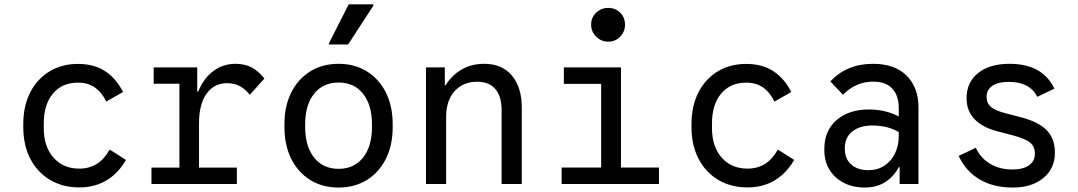

<svg xmlns="http://www.w3.org/2000/svg" viewBox="-20 -826 4840 862"><path d="M337 15.5Q261.5 15.5 204.5 -18.5Q147.5 -52.5 116 -113.5Q84.5 -174.5 84.5 -255.5V-268.5Q84.5 -349.5 115.2 -410.2Q146 -471 201.5 -505Q257 -539 330 -539Q402.5 -539 452 -506.5Q501.5 -474 532.5 -413L457 -370Q437 -411.5 405.8 -433.2Q374.5 -455 330 -455Q259 -455 217.8 -406Q176.5 -357 176.5 -272V-251Q176.5 -168 220 -118.5Q263.5 -69 336 -69Q380.5 -69 414 -89.8Q447.5 -110.5 472.5 -154.5L545.5 -108Q522.5 -68 491 -40.2Q459.5 -12.5 420.8 1.5Q382 15.5 337 15.5Z M785.5 -30V-523.5H865.5V-415H870Q894 -474.5 937.8 -507Q981.5 -539.5 1037.5 -539.5Q1078 -539.5 1108.8 -523.8Q1139.5 -508 1167 -473.5L1101.5 -400.5Q1078.5 -428.5 1054.5 -440.5Q1030.5 -452.5 999.5 -452.5Q940.5 -452.5 907 -404.8Q873.5 -357 873.5 -273V-30ZM660 0V-73.5H1043.5V0ZM670 -450V-523.5H828V-450Z M1257 -255V-268.5Q1257 -349.5 1287.5 -410.5Q1318 -471.5 1372.8 -505.5Q1427.5 -539.5 1500 -539.5Q1572.5 -539.5 1627.2 -505.5Q1682 -471.5 1712.5 -410.5Q1743 -349.5 1743 -268.5V-255Q1743 -174.5 1712.5 -113.2Q1682 -52 1627.2 -18Q1572.5 16 1500 16Q1427.5 16 1372.8 -18Q1318 -52 1287.5 -113.2Q1257 -174.5 1257 -255ZM1650 -256.5V-267Q1650 -355 1610 -405.2Q1570 -455.5 1500.2 -455.5Q1430.5 -455.5 1390.2 -405.2Q1350 -355 1350 -267V-256.5Q1350 -169 1390.2 -118.5Q1430.5 -68 1500.2 -68Q1570 -68 1610 -118.5Q1650 -169 1650 -256.5ZM1457 -626.5V-632L1545.5 -806.5H1656.5V-801L1543 -626.5Z M1892.5 0V-523.5H1977V-443.5H1980.5Q2010.5 -490 2054 -514.8Q2097.5 -539.5 2153.5 -539.5Q2234.5 -539.5 2278.5 -486.5Q2322.5 -433.5 2322.5 -344V0H2232V-330Q2232 -393.5 2204 -426.2Q2176 -459 2121.5 -459Q2059.5 -459 2021.2 -417Q1983 -375 1983 -300.5V0Z M2679 -30V-523.5H2768V-30ZM2501.5 0V-74H2938.5V0ZM2511.5 -449.5V-523.5H2741V-449.5ZM2710.5 -639Q2679 -639 2656.5 -661.5Q2634 -684 2634 -715.5Q2634 -748 2656.5 -769.2Q2679 -790.5 2710.5 -790.5Q2743 -790.5 2764.5 -769Q2786 -747.5 2786 -715Q2786 -684 2764.5 -661.5Q2743 -639 2710.5 -639Z M3337 15.5Q3261.5 15.5 3204.5 -18.5Q3147.5 -52.5 3116 -113.5Q3084.5 -174.5 3084.5 -255.5V-268.5Q3084.5 -349.5 3115.2 -410.2Q3146 -471 3201.5 -505Q3257 -539 3330 -539Q3402.5 -539 3452 -506.5Q3501.5 -474 3532.5 -413L3457 -370Q3437 -411.5 3405.8 -433.2Q3374.5 -455 3330 -455Q3259 -455 3217.8 -406Q3176.5 -357 3176.5 -272V-251Q3176.5 -168 3220 -118.5Q3263.5 -69 3336 -69Q3380.5 -69 3414 -89.8Q3447.5 -110.5 3472.5 -154.5L3545.5 -108Q3522.5 -68 3491 -40.2Q3459.5 -12.5 3420.8 1.5Q3382 15.5 3337 15.5Z M3862.5 16Q3809 16 3768 -5.2Q3727 -26.5 3704 -64.2Q3681 -102 3681 -151V-158.5Q3681 -239 3735.8 -286.8Q3790.5 -334.5 3880.5 -334.5Q3922 -334.5 3958.5 -325Q3995 -315.5 4023 -298.5V-228.5Q3970 -262.5 3896.5 -262.5Q3840 -262.5 3806.5 -235.8Q3773 -209 3773 -162V-157Q3773 -112.5 3801.8 -87.2Q3830.5 -62 3879 -62Q3919.5 -62 3950 -81.8Q3980.5 -101.5 3997.8 -136.5Q4015 -171.5 4015 -216V-341.5Q4015 -396.5 3986.2 -428Q3957.5 -459.5 3899.5 -459.5Q3822.5 -459.5 3764.5 -400.5L3708 -460.5Q3781.5 -539.5 3900 -539.5Q3997 -539.5 4050.2 -486.5Q4103.5 -433.5 4103.5 -344V0H4019V-76H4015.5Q3992.5 -33 3954 -8.5Q3915.5 16 3862.5 16Z M4527.5 16Q4440.5 16 4378.5 -20.2Q4316.5 -56.5 4284 -126L4361 -162.5Q4382.5 -116 4425.5 -90.5Q4468.5 -65 4525.5 -65Q4572 -65 4599 -83.5Q4626 -102 4626 -134V-139Q4626 -168.5 4604 -186.2Q4582 -204 4528.5 -218L4456 -237Q4390 -254.5 4354.8 -291.5Q4319.5 -328.5 4319.5 -384.5V-385.5Q4319.5 -456.5 4371.2 -498Q4423 -539.5 4511.5 -539.5Q4586.5 -539.5 4636.5 -512Q4686.5 -484.5 4714 -428L4637 -391.5Q4603 -458.5 4509 -458.5Q4462 -458.5 4435.8 -441Q4409.5 -423.5 4409.5 -392V-389Q4409.5 -362.5 4429 -346Q4448.5 -329.5 4493 -318L4565.5 -299Q4643.5 -278.5 4679.8 -240.8Q4716 -203 4716 -141V-139Q4716 -69.5 4664.2 -26.8Q4612.5 16 4527.5 16Z"/></svg>

Font: Google Sans Code
Style: Regular
Weight: 400
Monospace: yes
Designer: Google Sans Code Authors
Foundry: Google LLC
Version: Version 6.000